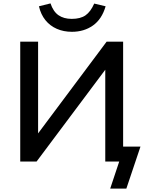

<svg xmlns="http://www.w3.org/2000/svg" viewBox="-20 -950 864 1129"><path d="M628 159 681 0H599V-551L605 -548L195 0H99V-705H204V-156L199 -159L607 -705H704V-88H806L723 159ZM403 -763Q354 -763 314 -780.5Q274 -798 247 -831.5Q220 -865 209 -913L277 -930Q293 -882 324 -860.5Q355 -839 402 -839Q453 -839 483 -860Q513 -881 534 -929L601 -913Q579 -837 526.5 -800Q474 -763 403 -763Z"/></svg>

Font: Nunito Sans 8pt SemiBold
Style: Regular
Weight: 600
Version: Version 3.101;gftools[0.9.27]